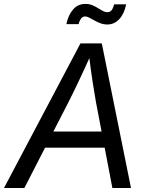

<svg xmlns="http://www.w3.org/2000/svg" viewBox="-40 -946 750 966"><path d="M-20 0 364.7 -727.5H472.2L619.1 0H525.4L442.9 -431.6Q436.5 -466.3 426.8 -528.8Q417 -591.3 405.8 -684.1H423.3Q383.8 -595.7 354.2 -533.7Q324.7 -471.7 304.2 -431.6L82.5 0ZM146.5 -203.1 159.7 -284.2H533.2L520 -203.1ZM500 -822.8Q481.9 -822.8 465.6 -828.9Q449.2 -835 435.1 -843Q420.9 -851.1 409.2 -857.2Q397.5 -863.3 388.2 -863.3Q374.5 -863.3 366.5 -850.8Q358.4 -838.4 355.5 -824.7H293.9Q303.2 -869.6 327.4 -897.9Q351.6 -926.3 390.1 -926.3Q409.2 -926.3 424.3 -919.9Q439.5 -913.6 452.4 -905.5Q465.3 -897.5 477.1 -891.1Q488.8 -884.8 501 -884.8Q513.7 -884.8 521.2 -894.3Q528.8 -903.8 534.7 -924.3H594.7Q585.4 -877 560.3 -849.9Q535.2 -822.8 500 -822.8Z"/></svg>

Font: Inter
Style: Italic
Weight: 400
Italic angle: -9.3988°
Designer: Rasmus Andersson
Foundry: rsms
Version: Version 4.001;git-66647c0bb